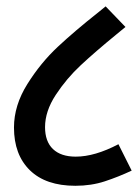

<svg xmlns="http://www.w3.org/2000/svg" viewBox="-20 -598 444 618"><path d="M222.5 0Q127.5 0 76.2 -50Q25 -100 25 -187.5Q25 -258.8 68.1 -327.5Q111.2 -396.2 166.2 -447.5Q221.2 -498.8 293.8 -556.2L320 -577.5L383.8 -511.2L355 -487.5Q286.2 -431.2 240 -388.1Q193.8 -345 159.4 -292.5Q125 -240 125 -188.8Q125 -142.5 150.6 -118.1Q176.2 -93.8 223.8 -93.8Q285 -93.8 361.2 -133.8L403.8 -48.8Q361.2 -28.8 317.5 -14.4Q273.8 0 222.5 0Z"/></svg>

Font: Cambay
Style: Bold
Weight: 700
Designer: Pooja Saxena
Foundry: Pooja Saxena
Version: Version 1.096;PS 001.096;hotconv 1.0.70;makeotf.lib2.5.58329